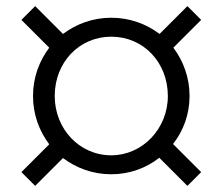

<svg xmlns="http://www.w3.org/2000/svg" viewBox="-20 -648 728 628"><path d="M600 -334C600 -394 580 -448 547 -492L638 -583L593 -628L502 -537C458 -570 404 -590 344 -590C284 -590 230 -570 186 -537L95 -628L50 -583L141 -492C108 -448 88 -394 88 -334C88 -274 108 -220 141 -176L50 -85L95 -40L186 -131C230 -98 284 -78 344 -78C403 -78 458 -98 501 -132L593 -40L638 -85L546 -177C580 -220 600 -275 600 -334ZM344 -140C239 -140 159 -227 159 -334C159 -444 239 -528 344 -528C449 -528 529 -444 529 -334C529 -227 446 -140 344 -140Z"/></svg>

Font: UULA Sans
Style: Regular
Weight: 400
Designer: Mohamed Gaber, Laura Garcia Mut
Foundry: Kief Type Foundry
Version: Version 3.006;hotconv 1.0.109;makeotfexe 2.5.65596